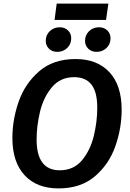

<svg xmlns="http://www.w3.org/2000/svg" viewBox="-20 -1035 723 1070"><path d="M658 -424Q658 -321 623 -220.5Q588 -120 509 -52.5Q430 15 306 15Q185 15 117 -58.5Q49 -132 49 -266Q49 -368 84 -468.5Q119 -569 198 -637.5Q277 -706 401 -706Q522 -706 590 -632.5Q658 -559 658 -424ZM184 -258Q184 -86 313 -86Q391 -86 437.5 -142.5Q484 -199 503 -278.5Q522 -358 522 -434Q522 -523 489.5 -564Q457 -605 393 -605Q316 -605 269 -548.5Q222 -492 203 -412.5Q184 -333 184 -258ZM235 -807Q235 -840 257.5 -861.5Q280 -883 313 -883Q341 -883 359 -865.5Q377 -848 377 -822Q377 -789 354.5 -767.5Q332 -746 299 -746Q271 -746 253 -763.5Q235 -781 235 -807ZM454 -807Q454 -840 476.5 -861.5Q499 -883 532 -883Q560 -883 578 -865.5Q596 -848 596 -822Q596 -789 573.5 -767.5Q551 -746 518 -746Q490 -746 472 -763.5Q454 -781 454 -807ZM284 -924 296 -1015H584L571 -924Z"/></svg>

Font: FiraGO Medium
Style: Italic
Weight: 500
Italic angle: -8°
Designer: bBox Type GmbH
Foundry: bBox Type GmbH
Version: Version 1.001